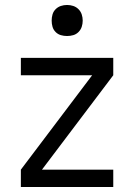

<svg xmlns="http://www.w3.org/2000/svg" viewBox="-20 -753 540 773"><path d="M64 0V-70L351 -450H64V-520H436V-450L149 -70H436V0ZM250 -608Q237 -608 225 -611.5Q213 -615 204 -624Q195 -633 191.5 -645Q188 -657 188 -670Q188 -683 191.5 -695Q195 -707 204 -716Q213 -725 225 -729Q237 -733 250 -733Q263 -733 275 -729Q287 -725 296 -716Q305 -707 309 -695Q313 -683 313 -670Q313 -657 309 -645Q305 -633 296 -624Q287 -615 275 -611.5Q263 -608 250 -608Z"/></svg>

Font: Iosevka Term
Style: Regular
Weight: 400
Monospace: yes
Designer: Belleve Invis
Foundry: Belleve Invis
Version: Version 30.0.1